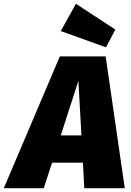

<svg xmlns="http://www.w3.org/2000/svg" viewBox="-83 -994 692 1014"><path d="M526 -838 318 -974 238 -830 477 -744ZM362 0H576L475 -696H233L-63 0H148L192 -135H355ZM238 -279 331 -567 347 -279Z"/></svg>

Font: Fira Sans Heavy
Style: Italic
Weight: 900
Italic angle: -8°
Designer: bBox Type GmbH & Carrois Corporate GbR & Edenspiekermann AG
Foundry: bBox Type GmbH & Carrois Corporate GbR & Edenspiekermann AG
Version: Version 4.301;PS 004.301;hotconv 1.0.88;makeotf.lib2.5.64775